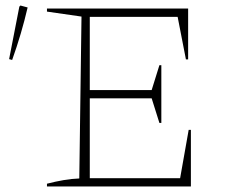

<svg xmlns="http://www.w3.org/2000/svg" viewBox="-20 -675 818 695"><path d="M663 -205H671V0H150V-10Q181 -18 210 -23Q239 -28 267 -29L275 -615L150 -633V-644H661V-460H653L623 -614H305V-349H529L557 -439H564V-230H557L529 -319H305V-30H632ZM24 -458 13 -461 50 -651 54 -655 80 -648Q58 -553 24 -458Z"/></svg>

Font: Piazzolla SC Thin
Style: Regular
Weight: 100
Designer: Juan Pablo del Peral
Foundry: Huerta Tipografica
Version: Version 1.330